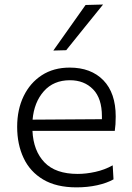

<svg xmlns="http://www.w3.org/2000/svg" viewBox="-20 -798 568 828"><path d="M310 10Q223 10 166.2 -23.8Q109.5 -57.5 81.8 -116.5Q54 -175.5 54 -251Q54 -325.5 81.8 -383Q109.5 -440.5 160.2 -473.5Q211 -506.5 280.5 -506.5Q372.5 -506.5 425.8 -451.8Q479 -397 479 -295.5Q479 -259.5 475 -233.5H120Q124 -147.5 171.8 -97.8Q219.5 -48 315 -48Q351.5 -48 391.2 -56.8Q431 -65.5 466 -85L469.5 -24.5Q441 -8.5 399.2 0.8Q357.5 10 310 10ZM281.5 -452Q211 -452 169 -404.5Q127 -357 120.5 -282L419.5 -284Q419.5 -290 419.5 -296.5Q419.5 -374 381.2 -413Q343 -452 281.5 -452ZM210 -580Q245 -629.5 280 -679Q315 -728 349 -776.5L424.5 -778.5Q383.5 -728 344 -679Q304.5 -630 265.5 -581.5Z"/></svg>

Font: Heraclito Light
Style: Regular
Weight: 300
Designer: Kostas Bartsokas (font) & Cristiano Sobral (main changes)
Foundry: Kostas Bartsokas (font) & Cristiano Sobral (main changes)
Version: Version 1.00;July 8, 2020;FontCreator 13.0.0.2655 64-bit